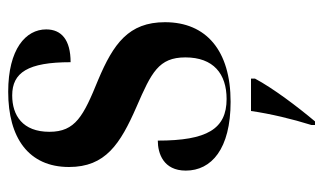

<svg xmlns="http://www.w3.org/2000/svg" viewBox="-184 -402 807 480"><g transform="rotate(-90 220.0 -162.5)"><path d="M205 10C333 10 404 -51 404 -154C404 -245 350 -283 260 -321C169 -358 130 -378 130 -443C130 -510 171 -536 221 -536C278 -536 304 -497 304 -390C360 -390 386 -413 386 -451C386 -502 337 -546 230 -546C115 -546 42 -495 42 -394C42 -303 99 -266 193 -225C278 -188 316 -170 316 -103C316 -33 275 0 212 0C137 0 108 -49 108 -172C76 -172 33 -158 33 -102C33 -38 87 10 205 10ZM147 212V221H156C193 177 239 116 263 71V61H182C175 110 162 164 147 212Z"/></g></svg>

Font: Noto Serif Display SemiCondensed SemiBold
Style: Regular
Weight: 600
Width: 4
Designer: Monotype Design Team
Foundry: Monotype Imaging Inc.
Version: Version 2.009